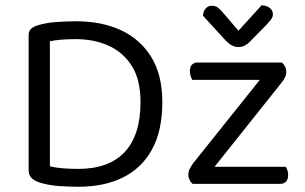

<svg xmlns="http://www.w3.org/2000/svg" viewBox="-20 -700 1161 731"><path d="M515 -311Q515 -186 455 -121.5Q395 -57 278 -57Q249 -57 221.5 -59Q194 -61 170 -67V-543Q190 -547 214 -549Q238 -551 269 -551Q337 -551 392.5 -526.5Q448 -502 481.5 -449.5Q515 -397 515 -311ZM598 -311Q598 -414 556.5 -482Q515 -550 441.5 -584.5Q368 -619 270 -619Q231 -619 192 -616Q153 -613 122 -603Q106 -598 97.5 -589.5Q89 -581 89 -565V-51Q89 -18 131 -5Q167 6 207.5 8.5Q248 11 279 11Q376 11 447.5 -24Q519 -59 558.5 -130.5Q598 -202 598 -311ZM745 0H713Q706 -6 701.5 -15.5Q697 -25 697 -35Q697 -47 702.5 -57.5Q708 -68 715 -78L1022 -462H1053Q1061 -455 1065.5 -446Q1070 -437 1070 -426Q1070 -415 1065 -405Q1060 -395 1051 -384ZM1042 -462V-396H712Q709 -401 706 -410Q703 -419 703 -429Q703 -446 711 -454Q719 -462 733 -462ZM719 0V-65H1068Q1071 -61 1074 -52.5Q1077 -44 1077 -33Q1077 -17 1069 -8.5Q1061 0 1046 0ZM827 -654 888 -583 976 -680Q996 -679 1007.5 -669.5Q1019 -660 1019 -646Q1019 -635 1012 -626Q1005 -617 994 -605L931 -541Q921 -531 911 -526Q901 -521 887 -521Q878 -521 869.5 -524Q861 -527 853.5 -533Q846 -539 838 -547L753 -640Q753 -650 757 -658.5Q761 -667 768.5 -672.5Q776 -678 786 -678Q799 -678 807.5 -672.5Q816 -667 827 -654Z"/></svg>

Font: Baloo Tammudu 2
Style: Regular
Weight: 400
Designer: Maithili Shingre, Omkar Shende and Ek Type
Foundry: Ek Type
Version: Version 1.700